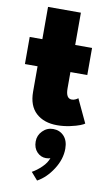

<svg xmlns="http://www.w3.org/2000/svg" viewBox="-98 -628 569 987"><g transform="rotate(10 187.0 -134.5)"><path d="M4 -410.5H70V-579H241.5V-410.5H329.5V-269H241.5V-183.5Q241.5 -131 272.5 -131Q283 -131 292.5 -135.8Q302 -140.5 305 -144L362.5 -21.5Q357.5 -17 339.5 -9.8Q321.5 -2.5 288 4.8Q254.5 12 221 12Q152 12 111 -25.5Q70 -63 70 -136.5V-269H4ZM205.5 34.5Q239.5 34.5 261.8 58Q284 81.5 284 124Q284 178.5 250.2 231.2Q216.5 284 169.5 310L135 270.5Q160 257 184.5 233.2Q209 209.5 217 184Q210 188.5 194 188.5Q167 188.5 147.2 167.8Q127.5 147 127.5 113Q127.5 81 150.5 57.8Q173.5 34.5 205.5 34.5Z"/></g></svg>

Font: League Spartan ExtraBold
Style: Regular
Weight: 800
Foundry: The League of Moveable Type
Version: Version 2.002